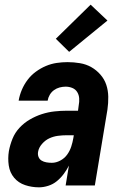

<svg xmlns="http://www.w3.org/2000/svg" viewBox="-20 -794 540 822"><path d="M147 8Q116 8 87.5 -1.5Q59 -11 40.5 -33Q22 -55 17.5 -85.5Q13 -116 18 -147Q23 -174 33.5 -200Q44 -226 63.5 -247Q83 -268 108 -282.5Q133 -297 159.5 -305.5Q186 -314 213 -317Q240 -320 266 -320H314L317 -343Q320 -358 319 -373Q318 -388 310.5 -400Q303 -412 289.5 -417.5Q276 -423 261 -423Q248 -423 235 -419.5Q222 -416 211 -408Q200 -400 193 -388Q186 -376 184 -363H60V-364Q64 -387 73.5 -409.5Q83 -432 98 -452Q113 -472 133.5 -487Q154 -502 176.5 -511.5Q199 -521 222.5 -524.5Q246 -528 269 -528Q296 -528 322.5 -523.5Q349 -519 371 -506.5Q393 -494 410 -474.5Q427 -455 435 -431Q443 -407 443.5 -380Q444 -353 440 -325L386 0H261L275 -85Q266 -67 253 -49.5Q240 -32 223.5 -18.5Q207 -5 186.5 1.5Q166 8 147 8ZM202 -97Q220 -97 238 -106.5Q256 -116 267.5 -132Q279 -148 285 -166.5Q291 -185 294 -203L296 -215H266Q247 -215 228 -212.5Q209 -210 191.5 -202Q174 -194 160 -178Q146 -162 143 -144Q141 -132 145 -122Q149 -112 158 -106.5Q167 -101 178.5 -99Q190 -97 202 -97ZM276 -572 219 -628 368 -774 440 -706Z"/></svg>

Font: Iosevka Extrabold Oblique
Style: Regular
Weight: 800
Italic angle: -9°
Monospace: yes
Designer: Belleve Invis
Foundry: Belleve Invis
Version: Version 32.5.0; ttfautohint (v1.8.4)